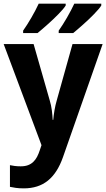

<svg xmlns="http://www.w3.org/2000/svg" viewBox="-20 -786 579 1046"><path d="M0 -545.9H163.1L251 -238.8Q258.8 -213.4 262.5 -184.6Q266.1 -155.8 267.1 -132.8H270Q271 -144 272.7 -157.7Q274.4 -171.4 276.9 -185.5Q279.3 -199.7 282.5 -213.6Q285.6 -227.5 289.1 -238.8L375 -545.9H539.1L323.2 69.8Q293 156.2 240.7 198.2Q188.5 240.2 109.9 240.2Q84.5 240.2 65.9 237.5Q47.4 234.9 34.2 231.9V113.8Q44.4 116.2 60.1 118.2Q75.7 120.1 92.8 120.1Q116.2 120.1 132.8 113.8Q149.4 107.4 161.4 95.9Q173.3 84.5 181.9 68.4Q190.4 52.2 196.8 32.2L206.1 4.9ZM106 -606V-619.1Q116.2 -633.3 127.9 -651.9Q139.6 -670.4 151.1 -690.2Q162.6 -710 172.9 -729.7Q183.1 -749.5 190.9 -766.1H337.9V-755.9Q332.5 -747.1 322.3 -735.1Q312 -723.1 298.8 -709.5Q285.6 -695.8 270.3 -681.4Q254.9 -667 239.7 -653.3Q224.6 -639.6 210.2 -627.4Q195.8 -615.2 184.6 -606ZM299.8 -606V-619.1Q310.1 -633.3 321.8 -651.9Q333.5 -670.4 345 -690.2Q356.4 -710 366.7 -729.7Q377 -749.5 384.8 -766.1H531.7V-755.9Q526.4 -747.1 516.1 -735.1Q505.9 -723.1 492.7 -709.5Q479.5 -695.8 464.4 -681.4Q449.2 -667 433.8 -653.3Q418.5 -639.6 404.3 -627.4Q390.1 -615.2 378.9 -606Z"/></svg>

Font: Droid Sans
Style: Bold
Weight: 700
Foundry: Ascender Corporation
Version: Version 1.00 build 112